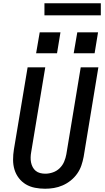

<svg xmlns="http://www.w3.org/2000/svg" viewBox="-20 -1147 640 1175"><path d="M256 8Q224 8 193.5 2Q163 -4 138 -19Q113 -34 95 -57.5Q77 -81 68.5 -109.5Q60 -138 60 -169.5Q60 -201 65 -232L149 -735H257L171 -217Q168 -201 167.5 -184.5Q167 -168 170 -153Q173 -138 180 -124.5Q187 -111 198.5 -101.5Q210 -92 225.5 -88Q241 -84 257 -84Q280 -84 303.5 -92Q327 -100 345 -117.5Q363 -135 372.5 -157.5Q382 -180 386 -203L474 -735H582L492 -188Q487 -161 478 -134.5Q469 -108 452.5 -84.5Q436 -61 413 -42.5Q390 -24 363.5 -12.5Q337 -1 310 3.5Q283 8 256 8ZM559 -821H431L453 -949H580ZM329 -821H201L223 -949H350ZM252 -1053V-1127H597V-1053Z"/></svg>

Font: Iosevka SS04 Semibold Extended
Style: Italic
Weight: 600
Width: 7
Italic angle: -9°
Monospace: yes
Designer: Belleve Invis
Foundry: Belleve Invis
Version: Version 19.0.0; ttfautohint (v1.8.4)